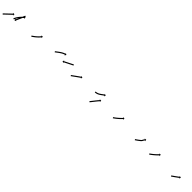

<svg xmlns="http://www.w3.org/2000/svg" viewBox="465 -1777 3261 3261"><g transform="rotate(45 2095.5 -146.5)"><path d="M-15.8 -19.5C-16.3 -19 -16.8 -18.5 -17.3 -18.1L-3.5 -3.6C-3 -4.1 -2.5 -4.5 -2 -5C-0.7 -6.3 0.7 -7.6 2 -8.9C4.2 -10.9 6.3 -12.9 8.4 -14.9C11.1 -17.5 13.8 -20.1 16.5 -22.7C19.8 -25.8 23 -28.9 26.2 -32C29.8 -35.4 33.4 -38.8 37.1 -42.3C40.9 -46 44.8 -49.7 48.6 -53.3C52.6 -57.1 56.6 -60.9 60.6 -64.7C64.5 -68.5 68.5 -72.3 72.5 -76.1C76.3 -79.8 80.2 -83.5 84.1 -87.2C87.7 -90.6 91.3 -94.1 94.9 -97.5C98.1 -100.6 101.3 -103.7 104.6 -106.7C107.3 -109.4 110 -112 112.8 -114.6C114.9 -116.6 117 -118.6 119.1 -120.6C120.4 -121.9 121.8 -123.2 123.1 -124.5C123.6 -124.9 124.1 -125.4 124.6 -125.8L133.7 -116.3L134.4 -149.1L101.7 -149.8L110.8 -140.3C110.3 -139.9 109.8 -139.4 109.3 -138.9C108 -137.6 106.6 -136.4 105.3 -135.1C103.1 -133.1 101 -131 98.9 -129C96.2 -126.4 93.5 -123.8 90.8 -121.2C87.5 -118.1 84.3 -115 81.1 -112C77.5 -108.5 73.9 -105.1 70.2 -101.6C66.4 -98 62.5 -94.3 58.7 -90.6C54.7 -86.8 50.7 -83 46.7 -79.2C42.8 -75.4 38.8 -71.6 34.8 -67.8C31 -64.1 27.1 -60.4 23.2 -56.8C19.6 -53.3 16 -49.9 12.4 -46.4C9.2 -43.3 6 -40.3 2.7 -37.2C0 -34.6 -2.7 -32 -5.5 -29.4C-7.6 -27.4 -9.7 -25.3 -11.8 -23.3C-13.1 -22 -14.5 -20.7 -15.8 -19.5ZM299 -252.5C299.3 -253.1 299.6 -253.7 299.8 -254.3L281.6 -262.4C281.3 -261.8 281 -261.2 280.8 -260.6C280 -258.9 279.2 -257.2 278.5 -255.5C277.3 -252.8 276.1 -250.2 274.9 -247.5C273.4 -244.1 271.8 -240.6 270.3 -237.2C268.5 -233.1 266.6 -229 264.8 -225C262.8 -220.4 260.7 -215.9 258.7 -211.3C256.5 -206.4 254.4 -201.6 252.2 -196.7C249.9 -191.7 247.7 -186.7 245.5 -181.6C243.2 -176.6 241 -171.6 238.7 -166.6C236.5 -161.7 234.4 -156.8 232.2 -152C230.2 -147.4 228.1 -142.9 226.1 -138.3C224.3 -134.2 222.4 -130.2 220.6 -126.1C219.1 -122.7 217.5 -119.2 216 -115.8C214.8 -113.1 213.6 -110.4 212.4 -107.8C211.7 -106.1 210.9 -104.4 210.1 -102.7C209.9 -102.1 209.6 -101.5 209.3 -100.8L197.3 -106.2L209 -75.6L239.6 -87.3L227.6 -92.7C227.9 -93.3 228.1 -93.9 228.4 -94.5C229.2 -96.2 229.9 -97.9 230.7 -99.6C231.9 -102.3 233.1 -104.9 234.3 -107.6C235.8 -111 237.3 -114.5 238.9 -117.9C240.7 -122 242.5 -126.1 244.3 -130.2C246.4 -134.7 248.4 -139.3 250.5 -143.8C252.6 -148.7 254.8 -153.5 257 -158.4C259.2 -163.4 261.5 -168.5 263.7 -173.5C266 -178.5 268.2 -183.5 270.4 -188.6C272.6 -193.4 274.8 -198.3 277 -203.1C279 -207.7 281 -212.2 283.1 -216.8C284.9 -220.9 286.7 -225 288.5 -229C290.1 -232.5 291.6 -235.9 293.2 -239.4C294.3 -242 295.5 -244.7 296.7 -247.3C297.5 -249 298.2 -250.8 299 -252.5ZM170.5 -88C170.2 -87.4 169.9 -86.7 169.7 -86L188.3 -78.8C188.6 -79.4 188.8 -80.1 189.1 -80.7C189.1 -80.7 189.1 -80.7 189.1 -80.7C189.1 -80.7 189.1 -80.7 189.1 -80.7C189.8 -82.5 190.5 -84.3 191.3 -86.1C191.3 -86.1 191.3 -86 191.3 -86C191.2 -86 191.2 -86 191.2 -86C192.4 -88.7 193.7 -91.5 194.9 -94.2C194.9 -94.2 194.9 -94.2 194.9 -94.1C194.9 -94.1 194.9 -94.1 194.9 -94.1C196.5 -97.6 198.3 -101.1 200 -104.5C200 -104.5 200 -104.5 200 -104.5C200 -104.4 200 -104.4 200 -104.4C202.1 -108.5 204.4 -112.5 206.7 -116.5C206.7 -116.5 206.6 -116.4 206.6 -116.4C206.6 -116.4 206.6 -116.3 206.6 -116.3C209.2 -120.7 211.9 -125.1 214.7 -129.4C214.7 -129.4 214.6 -129.4 214.6 -129.3C214.6 -129.3 214.6 -129.3 214.6 -129.3C217.6 -133.8 220.7 -138.3 223.8 -142.8C223.8 -142.8 223.8 -142.7 223.8 -142.7C223.8 -142.7 223.8 -142.6 223.8 -142.6C227.1 -147.2 230.5 -151.7 233.9 -156.1C233.9 -156.1 233.9 -156.1 233.9 -156C233.9 -156 233.9 -156 233.9 -156C237.4 -160.4 241 -164.7 244.6 -169C244.6 -169 244.6 -168.9 244.6 -168.9C244.5 -168.9 244.5 -168.9 244.5 -168.9C248.1 -172.9 251.7 -177 255.4 -181C255.4 -181 255.4 -181 255.4 -180.9C255.3 -180.9 255.3 -180.9 255.3 -180.9C258.8 -184.6 262.3 -188.3 265.9 -191.9C265.9 -191.9 265.9 -191.9 265.9 -191.8C265.8 -191.8 265.8 -191.8 265.8 -191.8C269 -195 272.3 -198.2 275.6 -201.3C275.6 -201.3 275.6 -201.3 275.5 -201.3C275.5 -201.3 275.5 -201.3 275.5 -201.3C278.3 -203.9 281.1 -206.5 284 -209.1C284 -209.1 284 -209.1 283.9 -209.1C283.9 -209 283.9 -209 283.9 -209C286.1 -211 288.3 -213 290.6 -214.9L290.6 -214.9L290.5 -214.9C292 -216.1 293.4 -217.4 294.9 -218.6L294.9 -218.6L294.9 -218.6C295.4 -219 295.9 -219.5 296.4 -219.9L304.9 -209.8L307.7 -242.5L275 -245.3L283.5 -235.2C283 -234.8 282.5 -234.3 281.9 -233.9L281.9 -233.9L281.9 -233.9C280.4 -232.6 278.9 -231.3 277.5 -230L277.4 -230L277.4 -230C275.1 -228 272.8 -226 270.6 -223.9C270.6 -223.9 270.6 -223.9 270.6 -223.9C270.5 -223.9 270.5 -223.9 270.5 -223.9C267.6 -221.2 264.7 -218.5 261.8 -215.8C261.8 -215.8 261.8 -215.8 261.8 -215.8C261.8 -215.8 261.8 -215.8 261.8 -215.8C258.4 -212.5 255 -209.3 251.7 -206C251.7 -206 251.7 -206 251.7 -205.9C251.7 -205.9 251.6 -205.9 251.6 -205.9C248 -202.2 244.3 -198.4 240.8 -194.6C240.8 -194.6 240.7 -194.6 240.7 -194.6C240.7 -194.6 240.7 -194.5 240.7 -194.5C236.9 -190.4 233.2 -186.2 229.5 -182C229.5 -182 229.4 -182 229.4 -182C229.4 -181.9 229.4 -181.9 229.4 -181.9C225.6 -177.5 221.9 -173 218.3 -168.5C218.3 -168.5 218.3 -168.5 218.2 -168.5C218.2 -168.4 218.2 -168.4 218.2 -168.4C214.6 -163.8 211.1 -159.2 207.6 -154.5C207.6 -154.5 207.6 -154.4 207.6 -154.4C207.6 -154.4 207.5 -154.3 207.5 -154.3C204.3 -149.7 201 -145 197.9 -140.3C197.9 -140.3 197.9 -140.3 197.9 -140.3C197.8 -140.2 197.8 -140.2 197.8 -140.2C194.9 -135.7 192.1 -131.2 189.4 -126.6C189.4 -126.6 189.4 -126.5 189.4 -126.5C189.3 -126.5 189.3 -126.4 189.3 -126.4C186.9 -122.3 184.6 -118.1 182.3 -113.8C182.3 -113.8 182.3 -113.8 182.3 -113.7C182.3 -113.7 182.2 -113.7 182.2 -113.7C180.4 -110 178.6 -106.4 176.8 -102.7C176.8 -102.7 176.8 -102.6 176.8 -102.6C176.8 -102.6 176.7 -102.6 176.7 -102.6C175.4 -99.7 174.1 -96.8 172.9 -93.9C172.9 -93.9 172.9 -93.8 172.8 -93.8C172.8 -93.8 172.8 -93.8 172.8 -93.8C172 -91.9 171.2 -90 170.5 -88.1C170.5 -88.1 170.5 -88.1 170.5 -88.1C170.5 -88 170.5 -88 170.5 -88Z M596.4 -98.7C595.9 -98.3 595.3 -97.9 594.8 -97.6L606.2 -81.1C606.7 -81.5 607.2 -81.9 607.8 -82.2C609.3 -83.3 610.9 -84.4 612.4 -85.4L612.4 -85.4L612.4 -85.4C614.8 -87.1 617.2 -88.7 619.5 -90.4L619.5 -90.4L619.6 -90.4C622.6 -92.6 625.7 -94.7 628.7 -96.9L628.7 -96.9L628.7 -96.9C632.3 -99.5 635.9 -102.1 639.5 -104.8C639.5 -104.8 639.5 -104.8 639.5 -104.8C639.5 -104.8 639.5 -104.8 639.5 -104.8C643.5 -107.8 647.4 -110.7 651.3 -113.7C651.3 -113.7 651.3 -113.8 651.3 -113.8C651.3 -113.8 651.3 -113.8 651.3 -113.8C655.5 -117 659.6 -120.3 663.7 -123.6C663.7 -123.6 663.7 -123.6 663.7 -123.6C663.7 -123.6 663.8 -123.7 663.8 -123.7C668 -127.1 672.1 -130.6 676.2 -134.1C676.2 -134.1 676.3 -134.1 676.3 -134.1C676.3 -134.2 676.3 -134.2 676.3 -134.2C680.4 -137.7 684.5 -141.3 688.5 -145C688.5 -145 688.5 -145 688.5 -145C688.5 -145 688.6 -145 688.6 -145C692.4 -148.6 696.2 -152.2 700 -155.8C700 -155.8 700 -155.8 700 -155.9C700.1 -155.9 700.1 -155.9 700.1 -155.9C703.6 -159.3 707 -162.8 710.5 -166.3C710.5 -166.3 710.5 -166.3 710.5 -166.3C710.5 -166.4 710.5 -166.4 710.5 -166.4C713.6 -169.5 716.6 -172.7 719.5 -176C719.5 -176 719.6 -176 719.6 -176C719.6 -176 719.6 -176 719.6 -176C722.1 -178.8 724.5 -181.5 727 -184.3C727 -184.3 727 -184.3 727 -184.4C727 -184.4 727 -184.4 727 -184.4C728.9 -186.6 730.7 -188.7 732.6 -190.9C732.6 -190.9 732.6 -190.9 732.6 -190.9C732.6 -191 732.6 -191 732.6 -191C733.8 -192.4 734.9 -193.8 736.1 -195.2L736.1 -195.2L736.1 -195.2C736.5 -195.7 736.9 -196.3 737.3 -196.8L747.6 -188.5L744 -221.1L711.4 -217.5L721.7 -209.2C721.3 -208.8 720.9 -208.3 720.5 -207.8L720.5 -207.8L720.5 -207.8C719.4 -206.4 718.3 -205.1 717.2 -203.7C717.2 -203.7 717.2 -203.7 717.2 -203.7C717.2 -203.7 717.2 -203.7 717.2 -203.7C715.4 -201.6 713.7 -199.5 711.9 -197.4C711.9 -197.4 711.9 -197.4 711.9 -197.4C711.9 -197.5 711.9 -197.5 711.9 -197.5C709.5 -194.8 707.2 -192.1 704.8 -189.4C704.8 -189.4 704.8 -189.5 704.8 -189.5C704.8 -189.5 704.8 -189.5 704.8 -189.5C701.9 -186.4 699 -183.3 696.1 -180.2C696.1 -180.2 696.1 -180.2 696.1 -180.2C696.1 -180.3 696.2 -180.3 696.2 -180.3C692.8 -176.9 689.5 -173.5 686.1 -170.2C686.1 -170.2 686.1 -170.2 686.1 -170.2C686.1 -170.2 686.1 -170.2 686.1 -170.2C682.5 -166.7 678.7 -163.2 675 -159.7C675 -159.7 675 -159.8 675 -159.8C675 -159.8 675.1 -159.8 675.1 -159.8C671.1 -156.3 667.2 -152.7 663.2 -149.3C663.2 -149.3 663.2 -149.3 663.2 -149.3C663.2 -149.3 663.3 -149.3 663.3 -149.3C659.2 -145.9 655.2 -142.5 651.1 -139.1C651.1 -139.1 651.1 -139.1 651.1 -139.1C651.1 -139.1 651.1 -139.2 651.1 -139.2C647.1 -135.9 643.1 -132.7 639 -129.5C639 -129.5 639 -129.6 639.1 -129.6C639.1 -129.6 639.1 -129.6 639.1 -129.6C635.3 -126.6 631.4 -123.7 627.5 -120.8C627.5 -120.8 627.5 -120.8 627.6 -120.8C627.6 -120.8 627.6 -120.9 627.6 -120.9C624.1 -118.3 620.6 -115.7 617 -113.2L617.1 -113.2L617.1 -113.2C614.1 -111 611.1 -108.9 608 -106.8L608.1 -106.8L608.1 -106.8C605.7 -105.1 603.4 -103.5 601 -101.9L601 -101.9L601 -101.9C599.5 -100.8 597.9 -99.8 596.4 -98.7Z M1065.1 -192.5C1064.6 -192.1 1064.1 -191.8 1063.6 -191.4L1075.1 -175.1C1075.7 -175.5 1076.2 -175.8 1076.7 -176.2L1076.7 -176.2L1076.7 -176.2C1078.2 -177.3 1079.7 -178.4 1081.2 -179.5L1081.2 -179.5L1081.2 -179.5C1083.5 -181.2 1085.8 -182.9 1088.1 -184.6L1088.2 -184.7L1088.2 -184.7C1091.2 -186.9 1094.2 -189.2 1097.1 -191.5L1097.1 -191.5L1097.1 -191.5C1100.7 -194.2 1104.2 -196.9 1107.8 -199.6L1107.8 -199.6L1107.8 -199.6C1111.8 -202.7 1115.7 -205.7 1119.7 -208.7L1119.7 -208.7L1119.7 -208.7C1124 -211.9 1128.3 -215.1 1132.7 -218.3C1132.7 -218.3 1132.7 -218.3 1132.6 -218.2C1132.6 -218.2 1132.6 -218.2 1132.6 -218.2C1137.1 -221.5 1141.7 -224.7 1146.2 -227.9C1146.2 -227.9 1146.2 -227.9 1146.2 -227.9C1146.2 -227.8 1146.2 -227.8 1146.2 -227.8C1150.8 -231 1155.4 -234.1 1160.1 -237.2C1160.1 -237.2 1160.1 -237.1 1160.1 -237.1C1160 -237.1 1160 -237.1 1160 -237.1C1164.6 -240 1169.3 -242.9 1173.9 -245.7C1173.9 -245.7 1173.9 -245.6 1173.9 -245.6C1173.8 -245.6 1173.8 -245.6 1173.8 -245.6C1178.2 -248.1 1182.7 -250.6 1187.3 -253C1187.3 -253 1187.2 -253 1187.2 -253C1187.1 -252.9 1187.1 -252.9 1187.1 -252.9C1191.2 -255 1195.4 -257 1199.6 -259C1199.6 -259 1199.6 -258.9 1199.5 -258.9C1199.5 -258.9 1199.4 -258.9 1199.4 -258.9C1203.1 -260.4 1206.7 -261.9 1210.4 -263.3C1210.4 -263.3 1210.4 -263.3 1210.3 -263.3C1210.3 -263.3 1210.2 -263.2 1210.2 -263.2C1213.1 -264.3 1216.1 -265.2 1219 -266.1C1219 -266.1 1219 -266.1 1218.9 -266.1C1218.9 -266.1 1218.8 -266.1 1218.8 -266.1C1220.8 -266.6 1222.7 -267.1 1224.7 -267.6C1224.7 -267.6 1224.7 -267.6 1224.6 -267.6C1224.6 -267.6 1224.6 -267.6 1224.6 -267.6C1225.3 -267.7 1226 -267.9 1226.7 -268.1L1229.6 -255.2L1247.2 -282.8L1219.6 -300.4L1222.4 -287.6C1221.6 -287.4 1220.9 -287.2 1220.1 -287.1C1220.1 -287.1 1220.1 -287.1 1220.1 -287.1C1220 -287 1220 -287 1220 -287C1217.8 -286.5 1215.6 -285.9 1213.5 -285.3C1213.5 -285.3 1213.4 -285.3 1213.4 -285.3C1213.3 -285.3 1213.3 -285.3 1213.3 -285.3C1210 -284.3 1206.8 -283.2 1203.6 -282.1C1203.6 -282.1 1203.6 -282.1 1203.5 -282.1C1203.5 -282.1 1203.4 -282 1203.4 -282C1199.4 -280.5 1195.5 -278.9 1191.5 -277.2C1191.5 -277.2 1191.5 -277.2 1191.4 -277.2C1191.4 -277.2 1191.3 -277.2 1191.3 -277.2C1186.9 -275.1 1182.5 -273 1178.1 -270.8C1178.1 -270.8 1178 -270.8 1178 -270.7C1177.9 -270.7 1177.9 -270.7 1177.9 -270.7C1173.2 -268.2 1168.5 -265.6 1163.8 -262.9C1163.8 -262.9 1163.8 -262.9 1163.8 -262.9C1163.7 -262.9 1163.7 -262.8 1163.7 -262.8C1158.9 -259.9 1154.1 -257 1149.3 -254C1149.3 -254 1149.3 -254 1149.3 -253.9C1149.2 -253.9 1149.2 -253.9 1149.2 -253.9C1144.4 -250.8 1139.6 -247.6 1134.9 -244.3C1134.9 -244.3 1134.9 -244.3 1134.8 -244.3C1134.8 -244.3 1134.8 -244.3 1134.8 -244.3C1130.2 -241 1125.5 -237.8 1120.9 -234.4C1120.9 -234.4 1120.9 -234.4 1120.9 -234.4C1120.9 -234.4 1120.9 -234.4 1120.9 -234.4C1116.5 -231.2 1112.1 -228 1107.7 -224.7L1107.7 -224.7L1107.7 -224.7C1103.7 -221.6 1099.7 -218.6 1095.7 -215.5L1095.6 -215.5L1095.6 -215.5C1092.1 -212.8 1088.5 -210.1 1085 -207.4L1085 -207.4L1085 -207.4C1082 -205.1 1079.1 -202.9 1076.1 -200.6L1076.1 -200.6L1076.1 -200.6C1073.9 -198.9 1071.6 -197.3 1069.4 -195.6L1069.4 -195.6L1069.4 -195.6C1068 -194.6 1066.5 -193.5 1065.1 -192.5L1065.1 -192.5ZM1458.5 -241.3C1459.1 -241.6 1459.7 -241.9 1460.3 -242.2L1451.3 -260C1450.7 -259.7 1450.1 -259.4 1449.5 -259.1C1447.8 -258.3 1446.1 -257.4 1444.5 -256.6C1441.9 -255.3 1439.3 -254 1436.7 -252.7C1433.3 -251 1429.9 -249.3 1426.6 -247.6C1422.6 -245.6 1418.6 -243.5 1414.6 -241.5C1410.1 -239.3 1405.7 -237.1 1401.2 -234.8C1396.5 -232.4 1391.7 -230 1387 -227.6C1382 -225.1 1377.1 -222.7 1372.2 -220.2C1367.3 -217.7 1362.4 -215.2 1357.5 -212.8C1352.7 -210.4 1348 -208 1343.2 -205.6C1338.8 -203.3 1334.3 -201.1 1329.8 -198.8C1325.9 -196.8 1321.9 -194.8 1317.9 -192.8C1314.5 -191.1 1311.1 -189.4 1307.8 -187.7C1305.2 -186.4 1302.6 -185.1 1300 -183.8C1298.3 -182.9 1296.6 -182.1 1295 -181.2C1294.4 -180.9 1293.8 -180.7 1293.2 -180.4L1287.3 -192.1L1277 -161L1308.1 -150.7L1302.2 -162.5C1302.8 -162.8 1303.4 -163.1 1304 -163.4C1305.6 -164.2 1307.3 -165.1 1309 -165.9C1311.6 -167.2 1314.2 -168.5 1316.8 -169.8C1320.1 -171.5 1323.5 -173.2 1326.9 -174.9C1330.9 -176.9 1334.9 -179 1338.9 -181C1343.3 -183.2 1347.8 -185.5 1352.2 -187.7C1357 -190.1 1361.7 -192.5 1366.5 -194.9C1371.4 -197.4 1376.3 -199.8 1381.2 -202.3C1386.1 -204.8 1391 -207.3 1396 -209.8C1400.7 -212.2 1405.5 -214.6 1410.2 -217C1414.7 -219.2 1419.1 -221.4 1423.6 -223.7C1427.6 -225.7 1431.6 -227.7 1435.6 -229.7C1438.9 -231.4 1442.3 -233.1 1445.7 -234.8C1448.3 -236.1 1450.9 -237.4 1453.5 -238.7C1455.1 -239.6 1456.8 -240.4 1458.5 -241.3Z M1543.3 -98.6C1542.8 -98.3 1542.3 -97.9 1541.8 -97.6L1553.2 -81.1C1553.7 -81.5 1554.2 -81.9 1554.8 -82.2L1554.8 -82.2L1554.8 -82.2C1556.3 -83.3 1557.8 -84.4 1559.3 -85.4L1559.3 -85.4L1559.3 -85.4C1561.7 -87.1 1564.1 -88.8 1566.4 -90.5L1566.4 -90.5L1566.4 -90.5C1569.5 -92.7 1572.6 -94.9 1575.6 -97.1C1579.2 -99.7 1582.8 -102.3 1586.5 -104.9C1590.5 -107.8 1594.5 -110.8 1598.6 -113.7C1602.9 -116.8 1607.2 -119.9 1611.5 -123.1C1616 -126.3 1620.5 -129.5 1624.9 -132.7C1629.4 -135.9 1633.9 -139.2 1638.3 -142.4C1642.7 -145.5 1647 -148.6 1651.4 -151.7C1655.4 -154.6 1659.5 -157.5 1663.5 -160.3C1667.2 -162.9 1670.8 -165.5 1674.5 -168.1C1677.6 -170.3 1680.7 -172.4 1683.8 -174.6C1686.2 -176.3 1688.6 -178 1690.9 -179.6C1692.5 -180.7 1694 -181.8 1695.6 -182.8C1696.1 -183.2 1696.6 -183.6 1697.2 -184L1704.7 -173.1L1710.5 -205.4L1678.3 -211.2L1685.8 -200.4C1685.2 -200 1684.7 -199.6 1684.1 -199.3C1682.6 -198.2 1681.1 -197.1 1679.5 -196C1677.1 -194.3 1674.7 -192.7 1672.3 -191C1669.2 -188.8 1666.1 -186.6 1663 -184.4C1659.3 -181.9 1655.6 -179.3 1652 -176.7C1647.9 -173.8 1643.8 -170.9 1639.7 -168C1635.4 -164.8 1631 -161.7 1626.7 -158.6C1622.2 -155.4 1617.7 -152.2 1613.2 -148.9C1608.8 -145.7 1604.3 -142.5 1599.8 -139.3C1595.5 -136.1 1591.2 -133 1586.9 -129.9C1582.8 -127 1578.8 -124 1574.7 -121.1C1571.1 -118.5 1567.5 -115.9 1563.9 -113.3C1560.9 -111.1 1557.8 -108.9 1554.8 -106.8L1554.8 -106.8L1554.8 -106.8C1552.5 -105.1 1550.1 -103.4 1547.8 -101.8L1547.8 -101.8L1547.8 -101.8C1546.3 -100.7 1544.8 -99.7 1543.3 -98.6L1543.3 -98.6Z M2038.7 -196C2038.1 -196 2037.5 -196 2037 -196L2037 -176C2037.7 -176 2038.3 -176 2038.9 -176C2038.9 -176 2038.9 -176 2038.9 -176C2038.9 -176 2039 -176 2039 -176C2040.7 -176 2042.5 -176.1 2044.3 -176.2C2044.3 -176.2 2044.3 -176.2 2044.4 -176.2C2044.4 -176.2 2044.4 -176.2 2044.4 -176.2C2047.2 -176.3 2049.9 -176.6 2052.7 -176.8C2052.7 -176.8 2052.7 -176.8 2052.8 -176.8C2052.8 -176.8 2052.9 -176.9 2052.9 -176.9C2056.4 -177.3 2059.9 -177.8 2063.5 -178.4C2063.5 -178.4 2063.5 -178.4 2063.6 -178.4C2063.7 -178.4 2063.7 -178.4 2063.7 -178.4C2067.9 -179.3 2072 -180.2 2076.1 -181.3C2076.1 -181.3 2076.1 -181.3 2076.2 -181.3C2076.3 -181.4 2076.4 -181.4 2076.4 -181.4C2080.9 -182.7 2085.4 -184.2 2089.8 -185.8C2089.8 -185.8 2089.9 -185.9 2090 -185.9C2090 -185.9 2090.1 -185.9 2090.1 -185.9C2094.8 -187.8 2099.5 -189.9 2104.1 -192C2104.1 -192 2104.1 -192 2104.2 -192.1C2104.3 -192.1 2104.3 -192.1 2104.3 -192.1C2109.1 -194.5 2113.7 -197 2118.3 -199.7C2118.3 -199.7 2118.4 -199.7 2118.4 -199.7C2118.5 -199.7 2118.5 -199.8 2118.5 -199.8C2123.1 -202.5 2127.6 -205.4 2132.1 -208.3C2132.1 -208.3 2132.1 -208.3 2132.1 -208.3C2132.2 -208.4 2132.2 -208.4 2132.2 -208.4C2136.5 -211.3 2140.8 -214.3 2145 -217.4C2145 -217.4 2145.1 -217.4 2145.1 -217.4C2145.1 -217.4 2145.1 -217.4 2145.1 -217.4C2149.1 -220.3 2153.1 -223.3 2157.1 -226.2C2160.7 -228.9 2164.3 -231.6 2167.9 -234.3C2167.9 -234.3 2167.9 -234.2 2167.8 -234.2C2167.8 -234.2 2167.8 -234.2 2167.8 -234.2C2170.9 -236.5 2174.1 -238.7 2177.2 -240.9C2177.2 -240.9 2177.2 -240.9 2177.2 -240.9C2177.1 -240.9 2177.1 -240.9 2177.1 -240.9C2179.6 -242.6 2182.1 -244.2 2184.7 -245.9C2184.7 -245.9 2184.6 -245.9 2184.6 -245.8C2184.6 -245.8 2184.5 -245.8 2184.5 -245.8C2186.2 -246.9 2187.9 -247.9 2189.6 -248.9C2189.6 -248.9 2189.6 -248.9 2189.5 -248.9C2189.5 -248.9 2189.5 -248.8 2189.5 -248.8C2190.1 -249.2 2190.8 -249.6 2191.4 -249.9L2197.9 -238.5L2206.5 -270.1L2174.9 -278.7L2181.5 -267.3C2180.8 -266.9 2180.1 -266.5 2179.5 -266.2C2179.5 -266.2 2179.5 -266.1 2179.4 -266.1C2179.4 -266.1 2179.4 -266.1 2179.4 -266.1C2177.6 -265 2175.8 -263.9 2173.9 -262.8C2173.9 -262.8 2173.9 -262.7 2173.9 -262.7C2173.9 -262.7 2173.8 -262.7 2173.8 -262.7C2171.1 -261 2168.5 -259.2 2165.8 -257.4C2165.8 -257.4 2165.8 -257.4 2165.8 -257.4C2165.8 -257.3 2165.7 -257.3 2165.7 -257.3C2162.5 -255 2159.3 -252.7 2156 -250.4C2156 -250.4 2156 -250.4 2156 -250.4C2156 -250.4 2156 -250.3 2156 -250.3C2152.4 -247.7 2148.7 -245 2145.1 -242.3C2141.2 -239.3 2137.3 -236.4 2133.3 -233.6C2133.3 -233.6 2133.3 -233.6 2133.4 -233.6C2133.4 -233.6 2133.4 -233.6 2133.4 -233.6C2129.3 -230.7 2125.1 -227.8 2121 -224.9C2121 -224.9 2121 -224.9 2121 -225C2121.1 -225 2121.1 -225 2121.1 -225C2116.8 -222.2 2112.5 -219.5 2108.2 -216.9C2108.2 -216.9 2108.2 -216.9 2108.3 -217C2108.3 -217 2108.4 -217 2108.4 -217C2104.1 -214.6 2099.7 -212.2 2095.3 -210C2095.3 -210 2095.4 -210 2095.5 -210.1C2095.5 -210.1 2095.6 -210.1 2095.6 -210.1C2091.3 -208.1 2087 -206.2 2082.7 -204.5C2082.7 -204.5 2082.8 -204.5 2082.8 -204.6C2082.9 -204.6 2083 -204.6 2083 -204.6C2078.9 -203.1 2074.8 -201.8 2070.7 -200.6C2070.7 -200.6 2070.8 -200.6 2070.9 -200.6C2070.9 -200.6 2071 -200.7 2071 -200.7C2067.3 -199.7 2063.6 -198.8 2059.8 -198.1C2059.8 -198.1 2059.9 -198.1 2060 -198.1C2060 -198.1 2060.1 -198.1 2060.1 -198.1C2056.9 -197.6 2053.7 -197.1 2050.5 -196.7C2050.5 -196.7 2050.6 -196.7 2050.6 -196.7C2050.7 -196.7 2050.7 -196.7 2050.7 -196.7C2048.3 -196.5 2045.8 -196.3 2043.3 -196.2C2043.3 -196.2 2043.3 -196.2 2043.4 -196.2C2043.4 -196.2 2043.4 -196.2 2043.4 -196.2C2041.8 -196.1 2040.2 -196 2038.6 -196C2038.6 -196 2038.6 -196 2038.7 -196C2038.7 -196 2038.7 -196 2038.7 -196ZM2079.3 -7.7C2078.8 -7.2 2078.4 -6.8 2078 -6.3L2093.2 6.7C2093.6 6.2 2094.1 5.7 2094.5 5.3L2094.5 5.2L2094.5 5.2C2095.7 3.8 2096.9 2.4 2098.1 1L2098.1 1L2098.1 1C2099.9 -1.2 2101.8 -3.5 2103.6 -5.7L2103.6 -5.7L2103.6 -5.7C2106 -8.6 2108.4 -11.5 2110.8 -14.4L2110.8 -14.4L2110.8 -14.4C2113.6 -17.9 2116.3 -21.4 2119.1 -24.8L2119.1 -24.9L2119.1 -24.9C2122.2 -28.8 2125.3 -32.7 2128.4 -36.6C2131.7 -40.7 2135 -44.9 2138.3 -49.1C2141.7 -53.4 2145.2 -57.7 2148.6 -62L2148.6 -62L2148.6 -62C2152 -66.3 2155.5 -70.7 2158.9 -75L2158.9 -75L2158.9 -74.9C2162.3 -79.1 2165.6 -83.3 2169 -87.4L2169 -87.4L2169 -87.4C2172.1 -91.3 2175.3 -95.2 2178.5 -99L2178.5 -99L2178.5 -99C2181.4 -102.4 2184.2 -105.9 2187.1 -109.3L2187.1 -109.3L2187.1 -109.3C2189.6 -112.2 2192 -115.1 2194.5 -118L2194.5 -118L2194.5 -118C2196.4 -120.2 2198.3 -122.4 2200.2 -124.6L2200.2 -124.6L2200.2 -124.6C2201.5 -126 2202.7 -127.4 2204 -128.8L2204 -128.8L2203.9 -128.8C2204.4 -129.3 2204.8 -129.8 2205.3 -130.3L2215.1 -121.6L2213.1 -154.3L2180.4 -152.3L2190.3 -143.6C2189.8 -143.1 2189.4 -142.6 2189 -142.1L2188.9 -142.1L2188.9 -142.1C2187.7 -140.6 2186.4 -139.2 2185.2 -137.7L2185.2 -137.7L2185.2 -137.7C2183.2 -135.5 2181.3 -133.3 2179.3 -131L2179.3 -131L2179.3 -131C2176.8 -128.1 2174.3 -125.2 2171.9 -122.2L2171.8 -122.2L2171.8 -122.2C2168.9 -118.7 2166 -115.3 2163.1 -111.8L2163.1 -111.8L2163.1 -111.8C2159.9 -107.9 2156.7 -104 2153.5 -100.1L2153.5 -100L2153.5 -100C2150.1 -95.9 2146.7 -91.7 2143.3 -87.5L2143.3 -87.5L2143.3 -87.5C2139.8 -83.1 2136.4 -78.8 2132.9 -74.5L2132.9 -74.5L2132.9 -74.5C2129.5 -70.2 2126.1 -65.8 2122.6 -61.5C2119.3 -57.3 2116 -53.1 2112.7 -49C2109.7 -45.1 2106.6 -41.2 2103.5 -37.3L2103.5 -37.3L2103.5 -37.3C2100.7 -33.9 2098 -30.4 2095.2 -27L2095.2 -27L2095.2 -27C2092.9 -24.1 2090.5 -21.3 2088.2 -18.4L2088.2 -18.4L2088.2 -18.4C2086.4 -16.2 2084.6 -14 2082.8 -11.9L2082.8 -11.9L2082.8 -11.9C2081.6 -10.5 2080.4 -9.1 2079.3 -7.7L2079.3 -7.7Z M2555.4 -98.7C2554.9 -98.3 2554.4 -98 2553.8 -97.6L2565.2 -81.1C2565.7 -81.5 2566.2 -81.9 2566.8 -82.2L2566.8 -82.2L2566.8 -82.2C2568.3 -83.3 2569.8 -84.4 2571.4 -85.4L2571.4 -85.4L2571.4 -85.4C2573.7 -87.1 2576.1 -88.8 2578.4 -90.4L2578.5 -90.5L2578.5 -90.5C2581.5 -92.6 2584.5 -94.8 2587.5 -97.1L2587.6 -97.1L2587.6 -97.1C2591.1 -99.7 2594.7 -102.4 2598.2 -105C2598.2 -105 2598.2 -105 2598.2 -105.1C2598.2 -105.1 2598.2 -105.1 2598.2 -105.1C2602.1 -108.1 2606 -111.1 2609.9 -114.2C2609.9 -114.2 2609.9 -114.2 2610 -114.2C2610 -114.2 2610 -114.2 2610 -114.2C2614.1 -117.5 2618.2 -120.8 2622.3 -124.1C2622.3 -124.1 2622.3 -124.1 2622.3 -124.1C2622.3 -124.2 2622.4 -124.2 2622.4 -124.2C2626.6 -127.6 2630.7 -131.1 2634.9 -134.7C2634.9 -134.7 2634.9 -134.7 2634.9 -134.7C2634.9 -134.7 2634.9 -134.7 2634.9 -134.7C2639.1 -138.3 2643.2 -141.8 2647.3 -145.4C2647.3 -145.4 2647.3 -145.5 2647.3 -145.5C2647.3 -145.5 2647.3 -145.5 2647.3 -145.5C2651.2 -149 2655.1 -152.6 2659 -156.1C2659 -156.1 2659 -156.1 2659.1 -156.1C2659.1 -156.2 2659.1 -156.2 2659.1 -156.2C2662.7 -159.5 2666.3 -162.9 2669.8 -166.3C2669.8 -166.3 2669.9 -166.3 2669.9 -166.3C2669.9 -166.3 2669.9 -166.3 2669.9 -166.3C2673.1 -169.4 2676.2 -172.5 2679.4 -175.6L2679.4 -175.6L2679.4 -175.6C2682.1 -178.3 2684.7 -180.9 2687.3 -183.6L2687.3 -183.6L2687.3 -183.6C2689.4 -185.7 2691.4 -187.7 2693.4 -189.8L2693.4 -189.8L2693.4 -189.8C2694.7 -191.2 2695.9 -192.5 2697.2 -193.9L2697.2 -193.9L2697.2 -193.9C2697.7 -194.4 2698.1 -194.8 2698.6 -195.3L2708.2 -186.3L2707.1 -219L2674.4 -218L2684 -209C2683.5 -208.5 2683.1 -208.1 2682.7 -207.6L2682.7 -207.6L2682.7 -207.6C2681.4 -206.3 2680.2 -205 2678.9 -203.6L2678.9 -203.7L2678.9 -203.7C2677 -201.6 2675 -199.6 2673 -197.6L2673 -197.6L2673.1 -197.6C2670.5 -195 2667.9 -192.4 2665.3 -189.8L2665.3 -189.8L2665.3 -189.8C2662.2 -186.8 2659.1 -183.8 2656 -180.7C2656 -180.7 2656 -180.8 2656 -180.8C2656 -180.8 2656.1 -180.8 2656.1 -180.8C2652.5 -177.4 2649 -174.1 2645.5 -170.8C2645.5 -170.8 2645.5 -170.8 2645.5 -170.8C2645.5 -170.8 2645.5 -170.8 2645.5 -170.8C2641.7 -167.3 2637.8 -163.9 2634 -160.4C2634 -160.4 2634 -160.4 2634 -160.4C2634 -160.4 2634 -160.4 2634 -160.4C2630 -156.9 2626 -153.4 2621.9 -149.9C2621.9 -149.9 2621.9 -149.9 2621.9 -149.9C2621.9 -149.9 2621.9 -149.9 2621.9 -149.9C2617.8 -146.4 2613.7 -143 2609.6 -139.6C2609.6 -139.6 2609.6 -139.6 2609.6 -139.6C2609.6 -139.6 2609.7 -139.6 2609.7 -139.6C2605.6 -136.3 2601.6 -133.1 2597.5 -129.8C2597.5 -129.8 2597.5 -129.9 2597.5 -129.9C2597.6 -129.9 2597.6 -129.9 2597.6 -129.9C2593.8 -126.9 2589.9 -123.9 2586.1 -120.9C2586.1 -120.9 2586.1 -121 2586.1 -121C2586.1 -121 2586.1 -121 2586.1 -121C2582.6 -118.4 2579.2 -115.7 2575.7 -113.2L2575.7 -113.2L2575.7 -113.2C2572.7 -111 2569.8 -108.8 2566.8 -106.7L2566.8 -106.7L2566.8 -106.7C2564.5 -105.1 2562.2 -103.4 2559.9 -101.8L2559.9 -101.8L2559.9 -101.8C2558.4 -100.8 2556.9 -99.7 2555.4 -98.7L2555.4 -98.7Z M3082.9 -99C3082.4 -98.6 3081.9 -98.3 3081.3 -97.9L3092.3 -81.2C3092.8 -81.5 3093.4 -81.9 3093.9 -82.3L3093.9 -82.3L3093.9 -82.3C3095.5 -83.3 3097 -84.3 3098.5 -85.3L3098.5 -85.4L3098.6 -85.4C3101 -87 3103.3 -88.6 3105.7 -90.2L3105.7 -90.2L3105.7 -90.2C3108.8 -92.4 3111.9 -94.5 3115 -96.6L3115 -96.6L3115 -96.7C3118.7 -99.2 3122.3 -101.8 3125.9 -104.3L3125.9 -104.3L3125.9 -104.3C3130 -107.2 3134 -110.1 3138 -113L3138 -113.1L3138 -113.1C3142.3 -116.2 3146.5 -119.4 3150.7 -122.5C3150.7 -122.5 3150.7 -122.5 3150.7 -122.6C3150.8 -122.6 3150.8 -122.6 3150.8 -122.6C3155.1 -125.9 3159.4 -129.2 3163.7 -132.6C3163.7 -132.6 3163.7 -132.6 3163.7 -132.6C3163.7 -132.6 3163.7 -132.6 3163.7 -132.6C3167.9 -136 3172.1 -139.4 3176.2 -142.9C3176.2 -142.9 3176.2 -143 3176.3 -143C3176.3 -143 3176.3 -143.1 3176.3 -143.1C3180.1 -146.4 3183.8 -149.8 3187.3 -153.4C3187.3 -153.4 3187.4 -153.5 3187.5 -153.6C3187.6 -153.8 3187.8 -153.9 3187.8 -153.9C3190.8 -157.3 3192.8 -160.9 3194.7 -165C3194.7 -165 3194.7 -164.9 3194.7 -164.9C3194.6 -164.8 3194.6 -164.7 3194.6 -164.7C3196.7 -168.9 3198.9 -173 3201.3 -177.1C3201.3 -177.1 3201.2 -177.1 3201.2 -177C3201.2 -177 3201.1 -176.9 3201.1 -176.9C3203.2 -180.3 3205.3 -183.6 3207.5 -186.9C3207.5 -186.9 3207.5 -186.9 3207.4 -186.8C3207.4 -186.8 3207.4 -186.8 3207.4 -186.8C3209.1 -189.2 3210.8 -191.7 3212.6 -194.2C3212.6 -194.2 3212.6 -194.1 3212.6 -194.1C3212.6 -194.1 3212.6 -194.1 3212.6 -194.1C3213.7 -195.6 3214.9 -197.2 3216.1 -198.7C3216.1 -198.7 3216.1 -198.7 3216.1 -198.7C3216.1 -198.7 3216.1 -198.7 3216.1 -198.7C3216.5 -199.2 3217 -199.8 3217.4 -200.3L3227.7 -192.1L3224 -224.7L3191.5 -221L3201.8 -212.8C3201.3 -212.2 3200.9 -211.7 3200.4 -211.1C3200.4 -211.1 3200.4 -211.1 3200.4 -211.1C3200.4 -211.1 3200.4 -211 3200.4 -211C3199.1 -209.4 3197.8 -207.8 3196.6 -206.1C3196.6 -206.1 3196.6 -206.1 3196.6 -206.1C3196.5 -206 3196.5 -206 3196.5 -206C3194.6 -203.4 3192.7 -200.8 3190.9 -198.1C3190.9 -198.1 3190.9 -198.1 3190.9 -198C3190.8 -198 3190.8 -198 3190.8 -198C3188.5 -194.4 3186.2 -190.9 3184 -187.3C3184 -187.3 3184 -187.2 3184 -187.2C3184 -187.1 3183.9 -187.1 3183.9 -187.1C3181.4 -182.7 3179 -178.2 3176.7 -173.7C3176.7 -173.7 3176.7 -173.7 3176.7 -173.6C3176.6 -173.5 3176.6 -173.4 3176.6 -173.4C3175.5 -171 3174.4 -169 3172.6 -167C3172.6 -167 3172.8 -167.1 3172.9 -167.2C3173 -167.3 3173.1 -167.5 3173.1 -167.5C3169.9 -164.2 3166.5 -161.1 3163.1 -158C3163.1 -158 3163.1 -158.1 3163.1 -158.1C3163.2 -158.1 3163.2 -158.2 3163.2 -158.2C3159.2 -154.8 3155.2 -151.5 3151.2 -148.2C3151.2 -148.2 3151.2 -148.2 3151.2 -148.2C3151.2 -148.3 3151.3 -148.3 3151.3 -148.3C3147.1 -145 3142.9 -141.7 3138.6 -138.5C3138.6 -138.5 3138.7 -138.5 3138.7 -138.5C3138.7 -138.5 3138.7 -138.5 3138.7 -138.5C3134.5 -135.4 3130.3 -132.3 3126.2 -129.2L3126.2 -129.2L3126.2 -129.2C3122.2 -126.3 3118.3 -123.5 3114.3 -120.6L3114.3 -120.6L3114.3 -120.6C3110.7 -118.1 3107.2 -115.6 3103.6 -113L3103.6 -113L3103.6 -113.1C3100.5 -110.9 3097.5 -108.8 3094.4 -106.7L3094.4 -106.7L3094.5 -106.7C3092.1 -105.1 3089.7 -103.5 3087.4 -101.9L3087.4 -102L3087.4 -102C3085.9 -101 3084.4 -100 3082.9 -99L3082.9 -99Z M3427.4 -98.7C3426.9 -98.3 3426.4 -98 3425.8 -97.6L3437.2 -81.1C3437.7 -81.5 3438.2 -81.9 3438.8 -82.2L3438.8 -82.2L3438.8 -82.2C3440.3 -83.3 3441.8 -84.4 3443.4 -85.4L3443.4 -85.4L3443.4 -85.4C3445.7 -87.1 3448.1 -88.8 3450.4 -90.4L3450.5 -90.5L3450.5 -90.5C3453.5 -92.6 3456.5 -94.8 3459.5 -97.1L3459.6 -97.1L3459.6 -97.1C3463.1 -99.7 3466.7 -102.4 3470.2 -105C3470.2 -105 3470.2 -105 3470.2 -105.1C3470.2 -105.1 3470.2 -105.1 3470.2 -105.1C3474.1 -108.1 3478 -111.1 3481.9 -114.2C3481.9 -114.2 3481.9 -114.2 3482 -114.2C3482 -114.2 3482 -114.2 3482 -114.2C3486.1 -117.5 3490.2 -120.8 3494.3 -124.1C3494.3 -124.1 3494.3 -124.1 3494.3 -124.1C3494.3 -124.2 3494.4 -124.2 3494.4 -124.2C3498.6 -127.6 3502.7 -131.1 3506.9 -134.7C3506.9 -134.7 3506.9 -134.7 3506.9 -134.7C3506.9 -134.7 3506.9 -134.7 3506.9 -134.7C3511.1 -138.3 3515.2 -141.8 3519.3 -145.4C3519.3 -145.4 3519.3 -145.5 3519.3 -145.5C3519.3 -145.5 3519.3 -145.5 3519.3 -145.5C3523.2 -149 3527.1 -152.6 3531 -156.1C3531 -156.1 3531 -156.1 3531.1 -156.1C3531.1 -156.2 3531.1 -156.2 3531.1 -156.2C3534.7 -159.5 3538.3 -162.9 3541.8 -166.3C3541.8 -166.3 3541.9 -166.3 3541.9 -166.3C3541.9 -166.3 3541.9 -166.3 3541.9 -166.3C3545.1 -169.4 3548.2 -172.5 3551.4 -175.6L3551.4 -175.6L3551.4 -175.6C3554.1 -178.3 3556.7 -180.9 3559.3 -183.6L3559.3 -183.6L3559.3 -183.6C3561.4 -185.7 3563.4 -187.7 3565.4 -189.8L3565.4 -189.8L3565.4 -189.8C3566.7 -191.2 3567.9 -192.5 3569.2 -193.9L3569.2 -193.9L3569.2 -193.9C3569.7 -194.4 3570.1 -194.8 3570.6 -195.3L3580.2 -186.3L3579.1 -219L3546.4 -218L3556 -209C3555.5 -208.5 3555.1 -208.1 3554.7 -207.6L3554.7 -207.6L3554.7 -207.6C3553.4 -206.3 3552.2 -205 3550.9 -203.6L3550.9 -203.7L3550.9 -203.7C3549 -201.6 3547 -199.6 3545 -197.6L3545 -197.6L3545.1 -197.6C3542.5 -195 3539.9 -192.4 3537.3 -189.8L3537.3 -189.8L3537.3 -189.8C3534.2 -186.8 3531.1 -183.8 3528 -180.7C3528 -180.7 3528 -180.8 3528 -180.8C3528 -180.8 3528.1 -180.8 3528.1 -180.8C3524.5 -177.4 3521 -174.1 3517.5 -170.8C3517.5 -170.8 3517.5 -170.8 3517.5 -170.8C3517.5 -170.8 3517.5 -170.8 3517.5 -170.8C3513.7 -167.3 3509.8 -163.9 3506 -160.4C3506 -160.4 3506 -160.4 3506 -160.4C3506 -160.4 3506 -160.4 3506 -160.4C3502 -156.9 3498 -153.4 3493.9 -149.9C3493.9 -149.9 3493.9 -149.9 3493.9 -149.9C3493.9 -149.9 3493.9 -149.9 3493.9 -149.9C3489.8 -146.4 3485.7 -143 3481.6 -139.6C3481.6 -139.6 3481.6 -139.6 3481.6 -139.6C3481.6 -139.6 3481.7 -139.6 3481.7 -139.6C3477.6 -136.3 3473.6 -133.1 3469.5 -129.8C3469.5 -129.8 3469.5 -129.9 3469.5 -129.9C3469.6 -129.9 3469.6 -129.9 3469.6 -129.9C3465.8 -126.9 3461.9 -123.9 3458.1 -120.9C3458.1 -120.9 3458.1 -121 3458.1 -121C3458.1 -121 3458.1 -121 3458.1 -121C3454.6 -118.4 3451.2 -115.7 3447.7 -113.2L3447.7 -113.2L3447.7 -113.2C3444.7 -111 3441.8 -108.8 3438.8 -106.7L3438.8 -106.7L3438.8 -106.7C3436.5 -105.1 3434.2 -103.4 3431.9 -101.8L3431.9 -101.8L3431.9 -101.8C3430.4 -100.8 3428.9 -99.7 3427.4 -98.7L3427.4 -98.7Z M3953.8 -97C3953.4 -96.7 3953 -96.4 3952.5 -96L3964.1 -79.7C3964.5 -80.1 3965 -80.4 3965.4 -80.7C3966.7 -81.6 3967.9 -82.5 3969.2 -83.4C3971.1 -84.7 3973.1 -86.1 3975 -87.5C3977.5 -89.3 3980.1 -91.1 3982.6 -92.9C3985.6 -95 3988.6 -97.1 3991.5 -99.2C3994.9 -101.6 3998.2 -104 4001.5 -106.3C4005.1 -108.9 4008.6 -111.4 4012.2 -113.9C4015.8 -116.6 4019.5 -119.2 4023.2 -121.8C4026.8 -124.4 4030.5 -127.1 4034.1 -129.7L4034.1 -129.7L4034.1 -129.7C4037.7 -132.3 4041.2 -134.8 4044.7 -137.4L4044.7 -137.4L4044.7 -137.4C4048 -139.8 4051.3 -142.2 4054.6 -144.6L4054.6 -144.6L4054.6 -144.6C4057.6 -146.8 4060.5 -149 4063.4 -151.1L4063.4 -151.1L4063.4 -151.1C4065.9 -153 4068.4 -154.8 4070.9 -156.7C4072.8 -158.1 4074.7 -159.5 4076.6 -160.9C4077.8 -161.8 4079.1 -162.8 4080.3 -163.7C4080.7 -164 4081.2 -164.3 4081.6 -164.6L4089.5 -154.1L4094.1 -186.6L4061.7 -191.2L4069.6 -180.6C4069.2 -180.3 4068.7 -180 4068.3 -179.7C4067.1 -178.8 4065.9 -177.8 4064.6 -176.9C4062.7 -175.5 4060.9 -174.1 4059 -172.7C4056.5 -170.9 4054 -169 4051.6 -167.2L4051.6 -167.2L4051.6 -167.2C4048.6 -165.1 4045.7 -162.9 4042.8 -160.8L4042.8 -160.8L4042.8 -160.8C4039.5 -158.4 4036.2 -156 4033 -153.6L4033 -153.6L4033 -153.6C4029.4 -151 4025.9 -148.5 4022.4 -145.9L4022.4 -145.9L4022.4 -145.9C4018.8 -143.3 4015.1 -140.7 4011.5 -138.1C4007.8 -135.4 4004.2 -132.8 4000.6 -130.2C3997 -127.7 3993.5 -125.1 3989.9 -122.6C3986.6 -120.2 3983.3 -117.9 3980 -115.5C3977 -113.4 3974 -111.3 3971 -109.2C3968.5 -107.4 3966 -105.6 3963.5 -103.8C3961.5 -102.4 3959.6 -101 3957.6 -99.7C3956.4 -98.8 3955.1 -97.9 3953.8 -97Z"/></g></svg>

Font: FRB American Cursive Just Arrows Semibold
Style: Italic
Weight: 600
Italic angle: -25°
Version: Version 2.0;Modular Font Editor K font №1